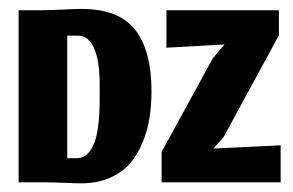

<svg xmlns="http://www.w3.org/2000/svg" viewBox="-20 -414 665 436"><path d="M347 0H617.3V-84L464.7 -76.7L487.7 -102.7L613.3 -333.7V-390.7H358V-305.7L490 -313L463.3 -281.7L347 -69ZM154 -54.7H132.7V-333H157.7Q181 -333 193.7 -304.3Q206.3 -275.7 206.3 -223V-189.3Q206.3 -117.3 192.8 -86Q179.3 -54.7 154 -54.7ZM164.3 2.3Q201 2.3 229.7 -10.3Q258.3 -23 275.7 -43.3Q293 -63.7 304.3 -91.8Q315.7 -120 319.8 -148Q324 -176 324 -207Q324 -298.3 287.2 -346Q250.3 -393.7 165.3 -393.7Q150.3 -393.7 124 -392.3Q97.7 -391 75.3 -390.7H22.3V0H75.3Q102 0 127.2 1.2Q152.3 2.3 164.3 2.3Z"/></svg>

Font: Jomhuria
Style: Regular
Weight: 400
Designer: Arabic design by Kourosh Beigpour, Latin design by Eben Sorkin, engineering by Lasse Fister and Khaled Hosney
Version: Version 1.0010